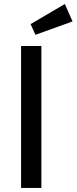

<svg xmlns="http://www.w3.org/2000/svg" viewBox="-20 -927 378 947"><path d="M184.1 0H84V-700.2H184.1ZM337.9 -821.3 154.8 -755.4 130.9 -808.1 299.8 -907.2Z"/></svg>

Font: Bruno Ace
Style: Regular
Weight: 400
Designer: Astigmatic (AOETI)
Foundry: Astigmatic (AOETI)
Version: Version 1.000